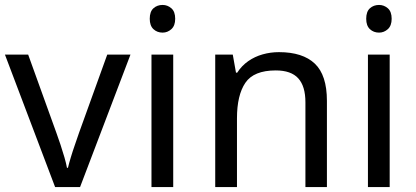

<svg xmlns="http://www.w3.org/2000/svg" viewBox="-20 -757 1682 777"><path d="M203 0 0 -536H94L208 -220Q216 -198 225 -171Q234 -144 241 -119.5Q248 -95 251 -78H255Q259 -95 266.5 -120Q274 -145 283.5 -172Q293 -199 300 -220L414 -536H508L304 0Z M681 -536V0H593V-536ZM638 -737Q658 -737 673.5 -723.5Q689 -710 689 -681Q689 -653 673.5 -639Q658 -625 638 -625Q616 -625 601 -639Q586 -653 586 -681Q586 -710 601 -723.5Q616 -737 638 -737Z M1109 -546Q1205 -546 1254 -499.5Q1303 -453 1303 -349V0H1216V-343Q1216 -408 1187 -440Q1158 -472 1096 -472Q1007 -472 973 -422Q939 -372 939 -278V0H851V-536H922L935 -463H940Q958 -491 984.5 -509.5Q1011 -528 1043 -537Q1075 -546 1109 -546Z M1557 -536V0H1469V-536ZM1514 -737Q1534 -737 1549.5 -723.5Q1565 -710 1565 -681Q1565 -653 1549.5 -639Q1534 -625 1514 -625Q1492 -625 1477 -639Q1462 -653 1462 -681Q1462 -710 1477 -723.5Q1492 -737 1514 -737Z"/></svg>

Font: binaryh115
Style: Book
Weight: 400
Designer: Jelle Bosma - Monotype Design Team
Foundry: Monotype Imaging Inc.
Version: Version 2.003